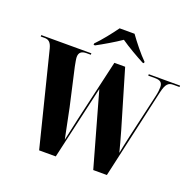

<svg xmlns="http://www.w3.org/2000/svg" viewBox="-161 -1094 1278 1257"><g transform="rotate(20 478.5 -465.5)"><path d="M339 -781V-771H349C394 -795 468 -838 514 -870C559 -838 634 -795 680 -771H690V-781C651 -819 598 -886 566 -931H462C430 -886 377 -819 339 -781ZM77 -651 240 0H356L473 -512L617 0H712L853 -626C868 -692 886 -704 920 -704H962V-714H744V-704H791C828 -704 844 -692 844 -659C844 -645 842 -622 836 -597L766 -292C753 -236 745 -194 739 -164C729 -204 717 -249 701 -304L582 -707H507L409 -282C398 -231 385 -174 374 -123C363 -179 344 -273 331 -334L272 -595C268 -615 262 -647 262 -658C262 -690 279 -704 315 -704H344V-714H-5V-704H22C48 -704 66 -693 77 -651Z"/></g></svg>

Font: Noto Serif Display Condensed Black
Style: Regular
Weight: 900
Width: 3
Designer: Monotype Design Team
Foundry: Monotype Imaging Inc.
Version: Version 2.009